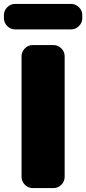

<svg xmlns="http://www.w3.org/2000/svg" viewBox="-27 -960 440 980"><path d="M336 -940Q359 -940 376 -923Q393 -906 393 -883V-867Q393 -844 376 -827Q359 -810 336 -810H50Q27 -810 10 -827Q-7 -844 -7 -867V-883Q-7 -906 10 -923Q27 -940 50 -940ZM246 -730Q269 -730 286 -713Q303 -696 303 -673V-57Q303 -34 286 -17Q269 0 246 0H140Q117 0 100 -17Q83 -34 83 -57V-673Q83 -696 100 -713Q117 -730 140 -730Z"/></svg>

Font: Rounded Mplus 1c Black
Style: Regular
Weight: 900
Version: Version 1.059.20150529